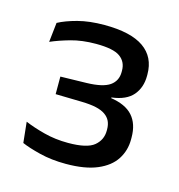

<svg xmlns="http://www.w3.org/2000/svg" viewBox="-65 -766 438 470"><g transform="rotate(15 154.0 -531.5)"><path d="M141 -355.5Q104.5 -355.5 74.5 -363Q44.5 -370.5 27.5 -378L22 -430.5Q43 -421.5 71.8 -414Q100.5 -406.5 133 -406.5Q181 -406.5 199 -421.5Q217 -436.5 217 -460V-463Q217 -475 212.8 -484Q208.5 -493 199.5 -499.2Q190.5 -505.5 175.8 -508.8Q161 -512 139.5 -512.5L73 -514V-558.5L139 -560Q180 -561 197.5 -573.2Q215 -585.5 215 -608V-611.5Q215 -634 198 -646.2Q181 -658.5 137 -658.5Q101.5 -658.5 73.2 -650.5Q45 -642.5 24.5 -633.5L30 -683Q48.5 -693 77.8 -700.8Q107 -708.5 145 -708.5Q212 -708.5 244.8 -685.5Q277.5 -662.5 277.5 -619V-615Q277.5 -585.5 260.8 -565.8Q244 -546 207 -541.5L206.5 -535L205 -540Q244 -534.5 262 -514.2Q280 -494 280 -459.5V-454.5Q280 -426.5 265.5 -404Q251 -381.5 220.2 -368.5Q189.5 -355.5 141 -355.5Z"/></g></svg>

Font: Anek Gurmukhi Medium
Style: Regular
Weight: 400
Version: Version 1.003